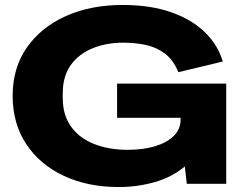

<svg xmlns="http://www.w3.org/2000/svg" viewBox="-20 -741 979 774"><path d="M458 13Q333 13 236.5 -32.5Q140 -78 85.5 -160.5Q31 -243 31 -355Q31 -467 88 -549Q145 -631 245 -676Q345 -721 474 -721Q587 -721 670.5 -691.5Q754 -662 806.5 -610.5Q859 -559 878 -493L699 -450Q679 -499 645.5 -524.5Q612 -550 569 -559.5Q526 -569 477 -569Q409 -569 353.5 -546.5Q298 -524 265.5 -479Q233 -434 233 -365V-345Q233 -277 266.5 -230.5Q300 -184 359.5 -160.5Q419 -137 495 -137Q557 -137 605 -151.5Q653 -166 680.5 -193Q708 -220 708 -259V-266H452V-404H892V0H733L725 -70Q674 -27 604 -7Q534 13 458 13Z"/></svg>

Font: Special Gothic Expanded One
Style: Regular
Weight: 400
Designer: Alistair McCready
Foundry: Monolith
Version: Version 1.010; ttfautohint (v1.8.4.7-5d5b)